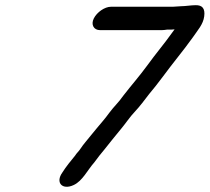

<svg xmlns="http://www.w3.org/2000/svg" viewBox="-20 -677 807 739"><path d="M365 -561H603C609 -561 616 -562 623 -563H632C637 -563 644 -563 652 -564C641 -549 630 -534 618 -518L590 -482C579 -468 565 -450 549 -428C513 -379 488 -352 454 -308C437 -283 420 -269 400 -242C382 -217 371 -206 353 -184L330 -156C316 -138 301 -122 290 -105C284 -95 275 -88 269 -78C254 -60 233 -34 220 -13C192 26 220 56 264 35C298 19 317 -23 343 -52C356 -70 367 -84 383 -103C403 -129 425 -155 446 -181C459 -196 483 -231 498 -246C517 -266 538 -294 554 -315C586 -352 629 -413 662 -454C683 -480 703 -507 722 -533C741 -561 762 -583 766 -614C770 -644 759 -658 732 -657C716 -657 693 -653 676 -653C668 -653 653 -651 645 -651H407C383 -651 353 -630 341 -606C329 -582 341 -561 365 -561Z"/></svg>

Font: Electronic
Style: BlkUltIt
Weight: 900
Version: Version 1.011